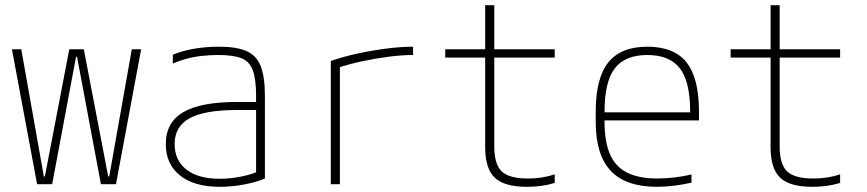

<svg xmlns="http://www.w3.org/2000/svg" viewBox="-20 -710 3340 740"><path d="M123 0 26 -520H62L149 -30H153L247 -520H303L397 -30H401L488 -520H524L427 0H369L277 -491H273L181 0Z M827 10Q729 10 674 -33.5Q619 -77 619 -155Q619 -238 686 -277.5Q753 -317 894 -317H983V-286H893Q768 -286 710.5 -254Q653 -222 653 -155Q653 -92 698.5 -56.5Q744 -21 826 -21Q867 -21 909.5 -29.5Q952 -38 981 -52L967 -29V-340Q967 -403 955 -437.5Q943 -472 912 -485Q881 -498 822 -498Q789 -498 757.5 -494.5Q726 -491 698.5 -483.5Q671 -476 646 -465V-499Q681 -514 727 -522Q773 -530 824 -530Q892 -530 930.5 -513Q969 -496 985 -454.5Q1001 -413 1001 -340V-22Q969 -8 921 1Q873 10 827 10Z M1255 -475Q1304 -492 1360 -504Q1416 -516 1471 -523Q1526 -530 1572 -530V-498Q1529 -498 1478.5 -491.5Q1428 -485 1376.5 -474Q1325 -463 1280 -448L1290 -465V0H1255Z M2011 10Q1924 10 1887 -25Q1850 -60 1850 -142V-488H1696V-520H1850V-690H1885V-520H2118V-488H1885V-146Q1885 -77 1913.5 -49.5Q1942 -22 2015 -22Q2043 -22 2068.5 -26Q2094 -30 2118 -38V-5Q2092 3 2065.5 6.5Q2039 10 2011 10Z M2512 10Q2392 10 2334 -51.5Q2276 -113 2276 -240V-280Q2276 -409 2324.5 -469.5Q2373 -530 2475 -530Q2578 -530 2626 -469.5Q2674 -409 2674 -280V-246H2294V-277H2652L2640 -263V-279Q2640 -395 2600.5 -446.5Q2561 -498 2475 -498Q2389 -498 2349.5 -446.5Q2310 -395 2310 -279V-241Q2310 -164 2331 -115.5Q2352 -67 2397.5 -44.5Q2443 -22 2513 -22Q2545 -22 2579.5 -26Q2614 -30 2645 -38V-6Q2615 1 2579.5 5.5Q2544 10 2512 10Z M3111 10Q3024 10 2987 -25Q2950 -60 2950 -142V-488H2796V-520H2950V-690H2985V-520H3218V-488H2985V-146Q2985 -77 3013.5 -49.5Q3042 -22 3115 -22Q3143 -22 3168.5 -26Q3194 -30 3218 -38V-5Q3192 3 3165.5 6.5Q3139 10 3111 10Z"/></svg>

Font: M PLUS Code Latin SemiExpanded ExtraLight
Style: Regular
Weight: 250
Width: 6
Designer: Coji Morishita
Foundry: UNDERFOREST DESIGN
Version: Version 1.002; ttfautohint (v1.8.3)